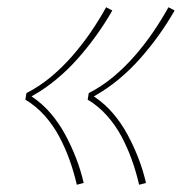

<svg xmlns="http://www.w3.org/2000/svg" viewBox="-20 -606 540 530"><path d="M364 -96Q356 -131 344 -164.5Q332 -198 315.5 -229Q299 -260 275.5 -286.5Q252 -313 222 -331L225 -349Q262 -368 293.5 -394.5Q325 -421 352 -452Q379 -483 402 -516.5Q425 -550 445 -586L462 -577Q442 -542 418 -508.5Q394 -475 366.5 -444Q339 -413 307 -386.5Q275 -360 239 -340Q269 -320 292 -293Q315 -266 332 -234.5Q349 -203 362 -169.5Q375 -136 383 -101ZM192 -96Q184 -131 172 -164.5Q160 -198 143.5 -229Q127 -260 103.5 -286.5Q80 -313 50 -331L53 -349Q90 -368 121.5 -394.5Q153 -421 180 -452Q207 -483 230 -516.5Q253 -550 273 -586L290 -577Q270 -542 246 -508.5Q222 -475 194.5 -444Q167 -413 135 -386.5Q103 -360 67 -340Q97 -320 120 -293Q143 -266 160 -234.5Q177 -203 190 -169.5Q203 -136 211 -101Z"/></svg>

Font: Iosevka Curly Slab ThObl
Style: Regular
Weight: 100
Italic angle: -9°
Monospace: yes
Designer: Belleve Invis
Foundry: Belleve Invis
Version: Version 11.0.0; ttfautohint (v1.8.3)